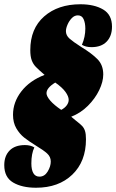

<svg xmlns="http://www.w3.org/2000/svg" viewBox="-42 -700 545 900"><path d="M483 -575Q483 -531 458 -505Q433 -479 387 -479Q360 -479 342 -490Q358 -527 358 -566Q358 -592 350 -610Q342 -628 323 -628Q307 -628 294.5 -615Q282 -602 274.5 -584.5Q267 -567 267 -554Q267 -534 284 -519Q301 -504 337 -481Q388 -450 415 -422.5Q442 -395 442 -351Q442 -317 423 -277.5Q404 -238 370 -204Q336 -170 292 -153Q288 -156 312 -136Q334 -119 343 -109.5Q352 -100 356.5 -86Q361 -72 361 -47Q361 57 297 118.5Q233 180 127 180Q61 180 19.5 155.5Q-22 131 -22 74Q-22 31 3 5.5Q28 -20 75 -20Q101 -20 119 -9Q105 20 105 66Q105 96 114.5 112Q124 128 143 128Q167 128 181.5 104Q196 80 196 57Q196 35 179 19.5Q162 4 127 -17Q93 -38 71.5 -55Q50 -72 34.5 -98.5Q19 -125 19 -162Q19 -221 58 -271.5Q97 -322 167 -349Q139 -373 126 -386.5Q113 -400 106.5 -418Q100 -436 100 -465Q100 -566 165 -623Q230 -680 335 -680Q400 -680 441.5 -655.5Q483 -631 483 -575ZM176 -263Q176 -249 193.5 -228.5Q211 -208 245 -185Q262 -194 271 -206.5Q280 -219 280 -232Q280 -248 265 -269Q250 -290 217 -313Q176 -288 176 -263Z"/></svg>

Font: Sansita Black Italic
Style: Regular
Weight: 900
Italic angle: -11°
Designer: Pablo Cosgaya
Foundry: Omnibus-Type
Version: Version 1.006